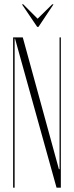

<svg xmlns="http://www.w3.org/2000/svg" viewBox="-20 -873 343 893"><path d="M82 -853H88L155 -786L223 -853H229L159 -748H153ZM86 -699 254 -86H257V-699H263V0H243L50 -693H48V0H41V-699Z"/></svg>

Font: Moniqa ExtLt Narrow Display
Style: Regular
Weight: 200
Width: 4
Designer: Rajesh Rajput
Foundry: Rajesh Rajput
Version: Version 1.000